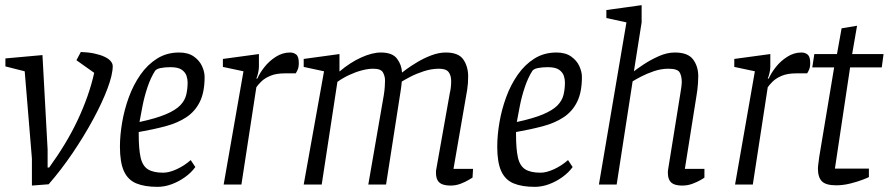

<svg xmlns="http://www.w3.org/2000/svg" viewBox="-20 -717 3453 746"><path d="M104 4V-101L76 -440L1 -459V-490L145 -503L165 -136V-66H171Q205 -113 233 -159.5Q261 -206 282.5 -252Q304 -298 320 -343.5Q336 -389 346 -434L277 -483L294 -515Q324 -514 347 -509Q370 -504 386 -496.5Q402 -489 410 -479.5Q418 -470 418 -460Q418 -427 397.5 -372.5Q377 -318 341.5 -252.5Q306 -187 261.5 -121.5Q217 -56 169 -1Z M592 9Q542 9 509.5 -4.5Q477 -18 461.5 -52Q446 -86 446 -147Q446 -191 454.5 -241Q463 -291 480.5 -339Q498 -387 525.5 -426.5Q553 -466 590.5 -489.5Q628 -513 676 -513Q711 -513 733 -497.5Q755 -482 765 -460Q775 -438 775 -418Q775 -359 756.5 -321.5Q738 -284 704 -261.5Q670 -239 623 -226.5Q576 -214 519 -204V-195Q519 -137 526.5 -104.5Q534 -72 555 -59Q576 -46 614 -46Q637 -46 666.5 -59.5Q696 -73 721 -95L739 -68Q723 -46 698.5 -28.5Q674 -11 646.5 -1Q619 9 592 9ZM522 -243Q587 -257 624.5 -273Q662 -289 680 -307.5Q698 -326 703.5 -348.5Q709 -371 709 -397Q709 -408 705 -421.5Q701 -435 687 -445.5Q673 -456 642 -456Q620 -456 603.5 -452.5Q587 -449 582 -441Q565 -414 553 -378Q541 -342 534 -306.5Q527 -271 522 -243Z M849 0 926 -440 846 -457V-488L986 -507V-457Q986 -448 983 -434Q980 -420 976 -412H980Q989 -433 1007.5 -456.5Q1026 -480 1052 -496.5Q1078 -513 1107 -513Q1121 -513 1131 -505Q1141 -497 1141 -472Q1141 -456 1136.5 -446Q1132 -436 1129 -432H1087Q1053 -432 1030.5 -422.5Q1008 -413 995 -400Q982 -387 976 -378L918 0Z M1731 4Q1713 4 1700 -0.5Q1687 -5 1680.5 -16Q1674 -27 1674 -46Q1674 -49 1674 -52Q1674 -55 1675 -59L1728 -357Q1730 -364 1731.5 -376.5Q1733 -389 1733 -401Q1733 -424 1723 -437Q1713 -450 1686 -450Q1657 -450 1627.5 -440.5Q1598 -431 1575 -419Q1552 -407 1541 -400Q1540 -391 1539.5 -384.5Q1539 -378 1537 -366L1480 0H1411L1471 -346Q1474 -365 1475 -379.5Q1476 -394 1476 -404Q1476 -421 1468 -435.5Q1460 -450 1430 -450Q1410 -450 1385.5 -443.5Q1361 -437 1336.5 -425.5Q1312 -414 1291 -399L1230 0H1160L1239 -440L1160 -457V-488L1299 -507V-439Q1340 -474 1383 -493.5Q1426 -513 1460 -513Q1505 -513 1523 -488.5Q1541 -464 1542 -435Q1544 -437 1560.5 -449Q1577 -461 1602 -476Q1627 -491 1656 -502Q1685 -513 1712 -513Q1762 -513 1780.5 -485.5Q1799 -458 1799 -420Q1799 -406 1798 -392.5Q1797 -379 1795 -367Q1793 -355 1791 -344L1742 -61H1818L1816 -27Q1814 -26 1801 -18Q1788 -10 1769.5 -3Q1751 4 1731 4Z M2058 9Q2008 9 1975.5 -4.5Q1943 -18 1927.5 -52Q1912 -86 1912 -147Q1912 -191 1920.5 -241Q1929 -291 1946.5 -339Q1964 -387 1991.5 -426.5Q2019 -466 2056.5 -489.5Q2094 -513 2142 -513Q2177 -513 2199 -497.5Q2221 -482 2231 -460Q2241 -438 2241 -418Q2241 -359 2222.5 -321.5Q2204 -284 2170 -261.5Q2136 -239 2089 -226.5Q2042 -214 1985 -204V-195Q1985 -137 1992.5 -104.5Q2000 -72 2021 -59Q2042 -46 2080 -46Q2103 -46 2132.5 -59.5Q2162 -73 2187 -95L2205 -68Q2189 -46 2164.5 -28.5Q2140 -11 2112.5 -1Q2085 9 2058 9ZM1988 -243Q2053 -257 2090.5 -273Q2128 -289 2146 -307.5Q2164 -326 2169.5 -348.5Q2175 -371 2175 -397Q2175 -408 2171 -421.5Q2167 -435 2153 -445.5Q2139 -456 2108 -456Q2086 -456 2069.5 -452.5Q2053 -449 2048 -441Q2031 -414 2019 -378Q2007 -342 2000 -306.5Q1993 -271 1988 -243Z M2631 4Q2613 4 2600.5 -0.5Q2588 -5 2581.5 -16Q2575 -27 2575 -46Q2575 -49 2575 -52Q2575 -55 2576 -59L2624 -357Q2626 -367 2627.5 -380Q2629 -393 2629 -397Q2629 -422 2620.5 -436Q2612 -450 2577 -450Q2549 -450 2521 -440.5Q2493 -431 2471 -419.5Q2449 -408 2438 -401L2376 0H2307L2414 -630L2336 -647V-678L2473 -697V-630L2443 -440Q2453 -448 2479 -465.5Q2505 -483 2538 -498Q2571 -513 2602 -513Q2653 -513 2673 -486Q2693 -459 2693 -421Q2693 -408 2692 -394Q2691 -380 2689.5 -367.5Q2688 -355 2686 -344L2641 -61H2717V-27Q2715 -25 2702 -17.5Q2689 -10 2670.5 -3Q2652 4 2631 4Z M2836 0 2913 -440 2833 -457V-488L2973 -507V-457Q2973 -448 2970 -434Q2967 -420 2963 -412H2967Q2976 -433 2994.5 -456.5Q3013 -480 3039 -496.5Q3065 -513 3094 -513Q3108 -513 3118 -505Q3128 -497 3128 -472Q3128 -456 3123.5 -446Q3119 -436 3116 -432H3074Q3040 -432 3017.5 -422.5Q2995 -413 2982 -400Q2969 -387 2963 -378L2905 0Z M3229 3Q3189 3 3173.5 -12.5Q3158 -28 3158 -62Q3158 -70 3160 -83.5Q3162 -97 3163 -107L3221 -455H3136L3144 -507H3232L3250 -607L3310 -617L3291 -507H3413L3406 -455H3283L3224 -62H3356V-29Q3353 -27 3332.5 -19Q3312 -11 3284 -4Q3256 3 3229 3Z"/></svg>

Font: Faustina Light
Style: Italic
Weight: 300
Italic angle: -8°
Designer: Alfonso Garcia
Foundry: http://www.omnibus-type.com
Version: Version 1.200